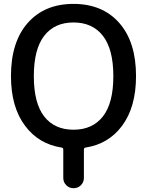

<svg xmlns="http://www.w3.org/2000/svg" viewBox="-20 -784 764 1000"><path d="M156.2 -387.2Q156.2 -247.1 210 -177.7Q263.7 -108.4 362.8 -108.4Q461.9 -108.4 516.1 -177.7Q570.3 -247.1 570.3 -387.2Q570.3 -527.3 516.1 -597.2Q461.9 -667 362.8 -667Q263.7 -667 210 -597.2Q156.2 -527.3 156.2 -387.2ZM688.5 -387.7Q688.5 -225.6 615.2 -127.9Q544.9 -34.2 426.8 -15.6Q417 -14.6 417 -4.9V142.6Q417 165 401.4 180.7Q385.7 196.3 363.3 196.3Q340.8 196.3 325.2 180.7Q309.6 165 309.6 142.6V-4.9Q309.6 -14.6 299.8 -15.6Q181.6 -34.2 111.3 -127.9Q37.1 -225.6 37.1 -387.7Q37.1 -565.4 124.5 -664.6Q211.9 -763.7 362.8 -763.7Q513.7 -763.7 601.1 -664.6Q688.5 -565.4 688.5 -387.7Z"/></svg>

Font: Gen Jyuu GothicX Medium
Style: Regular
Weight: 500
Designer: Ryoko NISHIZUKA (kana &amp; ideographs); Paul D. Hunt (Latin, Greek &amp; Cyrillic); Wenlong ZHANG (bopomofo); Sandoll C
Version: Version 1.058.20140828